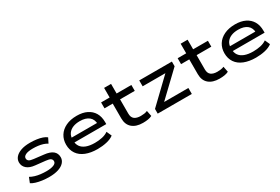

<svg xmlns="http://www.w3.org/2000/svg" viewBox="64 -1572 3659 2511"><g transform="rotate(-30 1893.0 -316.5)"><path d="M341 9Q285 9 234.5 2Q184 -5 143.5 -17.5Q103 -30 77 -48L108 -126Q139 -108 177.5 -96.5Q216 -85 259 -80Q302 -75 344 -75Q413 -75 454 -91.5Q495 -108 495 -140Q495 -165 475 -179.5Q455 -194 403 -199L254 -215Q173 -223 131 -260.5Q89 -298 89 -354Q89 -397 118 -431Q147 -465 203 -485.5Q259 -506 342 -506Q393 -506 440 -499.5Q487 -493 524.5 -480Q562 -467 584 -448L547 -374Q519 -392 485 -402.5Q451 -413 413 -417.5Q375 -422 337 -422Q264 -422 227.5 -404Q191 -386 191 -357Q191 -330 211 -316Q231 -302 279 -297L425 -280Q512 -271 554.5 -236Q597 -201 597 -141Q597 -97 566 -62.5Q535 -28 477.5 -9.5Q420 9 341 9Z M1070 9Q968 9 893 -21Q818 -51 778.5 -109Q739 -167 739 -247Q739 -322 775.5 -380.5Q812 -439 881.5 -472.5Q951 -506 1047 -506Q1136 -506 1199 -475Q1262 -444 1295.5 -387Q1329 -330 1329 -249V-218H821V-291H1257L1233 -269Q1232 -347 1183 -386Q1134 -425 1047 -425Q987 -425 942.5 -407Q898 -389 872 -353Q846 -317 846 -263V-251Q846 -194 872 -156.5Q898 -119 950 -99Q1002 -79 1079 -79Q1138 -79 1190.5 -90.5Q1243 -102 1281 -129L1315 -53Q1274 -21 1208.5 -6Q1143 9 1070 9Z M1755 9Q1652 9 1594 -41Q1536 -91 1536 -185V-408H1412V-497H1541V-642H1646V-497H1869V-408H1647V-193Q1647 -135 1680.5 -109.5Q1714 -84 1775 -84Q1803 -84 1827.5 -87.5Q1852 -91 1875 -101L1892 -16Q1865 -2 1830.5 3.5Q1796 9 1755 9Z M1980 0V-71L2370 -445L2376 -408H1988V-497H2481V-426L2089 -52L2084 -90H2495V0Z M2911 9Q2808 9 2750 -41Q2692 -91 2692 -185V-408H2568V-497H2697V-642H2802V-497H3025V-408H2803V-193Q2803 -135 2836.5 -109.5Q2870 -84 2931 -84Q2959 -84 2983.5 -87.5Q3008 -91 3031 -101L3048 -16Q3021 -2 2986.5 3.5Q2952 9 2911 9Z M3461 9Q3359 9 3284 -21Q3209 -51 3169.5 -109Q3130 -167 3130 -247Q3130 -322 3166.5 -380.5Q3203 -439 3272.5 -472.5Q3342 -506 3438 -506Q3527 -506 3590 -475Q3653 -444 3686.5 -387Q3720 -330 3720 -249V-218H3212V-291H3648L3624 -269Q3623 -347 3574 -386Q3525 -425 3438 -425Q3378 -425 3333.5 -407Q3289 -389 3263 -353Q3237 -317 3237 -263V-251Q3237 -194 3263 -156.5Q3289 -119 3341 -99Q3393 -79 3470 -79Q3529 -79 3581.5 -90.5Q3634 -102 3672 -129L3706 -53Q3665 -21 3599.5 -6Q3534 9 3461 9Z"/></g></svg>

Font: Nunito Sans 7pt Expanded Medium
Style: Regular
Weight: 500
Width: 7
Designer: Vernon Adams
Foundry: Vernon Adams
Version: Version 3.101;gftools[0.9.27]